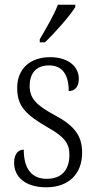

<svg xmlns="http://www.w3.org/2000/svg" viewBox="-20 -786 407 816"><path d="M149 -619V-606H171C215 -648 279 -721 300 -756V-766H226C209 -721 178 -669 149 -619ZM177 10C270 10 329 -45 329 -137C329 -209 297 -252 210 -298C137 -338 106 -366 106 -421C106 -471 131 -508 188 -508C243 -508 272 -472 272 -399C300 -399 315 -419 315 -451C315 -501 273 -543 193 -543C108 -543 53 -494 53 -412C53 -335 89 -299 182 -245C256 -204 275 -175 275 -128C275 -64 242 -26 179 -26C109 -26 81 -76 81 -150C60 -150 40 -135 40 -94C40 -36 85 10 177 10Z"/></svg>

Font: Noto Serif Myanmar Condensed Light
Style: Regular
Weight: 300
Width: 3
Designer: Ben Mitchell and the Monotype Design Team
Foundry: Monotype Imaging Inc.
Version: Version 2.106